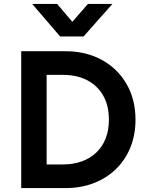

<svg xmlns="http://www.w3.org/2000/svg" viewBox="-20 -962 758 982"><path d="M88.5 0V-700H314.5Q420 -700 501 -655.5Q582 -611 627.5 -532Q673 -453 673 -349.5Q673 -272.5 647 -208.2Q621 -144 573.2 -97.5Q525.5 -51 459.8 -25.5Q394 0 314.5 0ZM218.5 -121H302.5Q355 -121 398 -136.5Q441 -152 472.2 -181.5Q503.5 -211 520.2 -253.5Q537 -296 537 -349.5Q537 -422 507.8 -473.2Q478.5 -524.5 425.8 -551.8Q373 -579 302.5 -579H218.5ZM287.5 -775.5 144.5 -942H272L350 -850.5L430 -942H555L407.5 -775.5Z"/></svg>

Font: Geologica EX Med
Style: Regular
Weight: 500
Designer: Sindre Bremnes, Frode Helland
Foundry: Monokrom Skriftforlag AS
Version: Version 1.010;gftools[0.9.28]